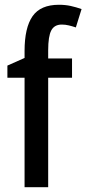

<svg xmlns="http://www.w3.org/2000/svg" viewBox="-20 -785 362 805"><path d="M282 -459H182V0H83V-459H11V-510L83 -542V-571Q83 -669 116.5 -717Q150 -765 227 -765Q254 -765 276.5 -760Q299 -755 322 -747L298 -670Q283 -675 268.5 -678.5Q254 -682 239 -682Q208 -682 195 -657.5Q182 -633 182 -574V-540H282Z"/></svg>

Font: Noto Sans Myanmar Condensed Medium
Style: Regular
Weight: 500
Width: 3
Designer: Monotype Design Team
Foundry: Monotype Imaging Inc.
Version: Version 2.107; ttfautohint (v1.8.4.7-5d5b)